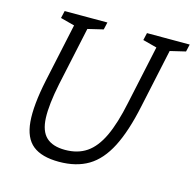

<svg xmlns="http://www.w3.org/2000/svg" viewBox="-100 -770 895 881"><g transform="rotate(15 347.5 -329.5)"><path d="M554 -336Q528 -212 489 -136Q450 -60 393 -26Q336 8 254 8Q172 8 129.5 -26Q87 -60 80.5 -136Q74 -212 100 -336H163Q142 -234 144.5 -171.5Q147 -109 177.5 -80.5Q208 -52 267 -52Q327 -52 369 -80.5Q411 -109 440.5 -171.5Q470 -234 491 -336ZM562 -667H625L554 -336H491ZM163 -336H100L171 -667H234ZM101 -667H181L169 -612L93 -632ZM492 -667H572L560 -612L484 -632ZM603 -612 615 -667H695L687 -632ZM212 -612 224 -667H304L296 -632Z"/></g></svg>

Font: Epunda Slab Light
Style: Italic
Weight: 300
Italic angle: -12°
Designer: Simon Atzbach
Foundry: typofactur
Version: Version 1.102